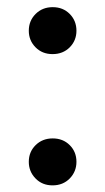

<svg xmlns="http://www.w3.org/2000/svg" viewBox="-20 -522 302 550"><path d="M131 -125.5Q160.5 -125.5 179.8 -106.2Q199 -87 199 -58.5Q199 -30.5 179.8 -10.8Q160.5 9 130.5 9Q101 9 81.8 -10.8Q62.5 -30.5 62.5 -58.5Q62.5 -87 82 -106.2Q101.5 -125.5 131 -125.5ZM131 -501.5Q160.5 -501.5 179.8 -482Q199 -462.5 199 -434Q199 -406 179.8 -386.5Q160.5 -367 130.5 -367Q101 -367 81.8 -386.5Q62.5 -406 62.5 -434Q62.5 -462.5 82 -482Q101.5 -501.5 131 -501.5Z"/></svg>

Font: Newsreader 60pt
Style: Regular
Weight: 400
Designer: Hugues Gentile
Foundry: Production Type
Version: Version 1.003